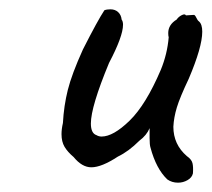

<svg xmlns="http://www.w3.org/2000/svg" viewBox="-20 -387 454 412"><path d="M303 -70Q301 -76 301 -91Q301 -106 301 -112Q295 -97 279 -85Q256 -62 233 -51Q198 -28 176 -28Q156 -28 138 -50Q125 -61 118.5 -72Q112 -83 112 -99Q112 -110 115 -123Q117 -160 125.5 -194Q134 -228 158 -281Q190 -344 204 -365Q209 -367 217 -367Q227 -367 233.5 -361Q240 -355 241 -345Q244 -341 244 -334Q244 -309 214 -252Q175 -158 175 -122Q175 -101 187 -97Q192 -94 198 -94Q223 -94 258 -128Q293 -162 325 -237Q339 -271 342 -307Q341 -310 341 -316Q341 -334 359 -345Q363 -351 370 -354.5Q377 -358 379 -354L395 -355Q398 -356 401 -349.5Q404 -343 407 -341Q414 -335 414 -319Q414 -286 385 -218Q366 -178 359.5 -156.5Q353 -135 352 -115Q352 -77 381 -52Q391 -45 393 -37Q395 -29 394 -15Q392 -6 382.5 -0.5Q373 5 362 5Q349 5 339 -2Q315 -25 303 -70Z"/></svg>

Font: Caveat
Style: Regular
Weight: 400
Designer: Pablo Impallari
Foundry: Pablo Impallari
Version: Version 1.500; ttfautohint (v1.6)